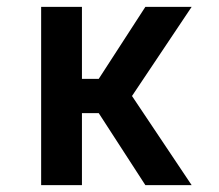

<svg xmlns="http://www.w3.org/2000/svg" viewBox="-20 -540 640 560"><path d="M100 0V-520H219V-310H268L404 -520H539L365 -260L539 0H404L268 -210H219V0Z"/></svg>

Font: Iosevka Aile
Style: Bold
Weight: 700
Designer: Belleve Invis
Foundry: Belleve Invis
Version: Version 28.0.1; ttfautohint (v1.8.4)